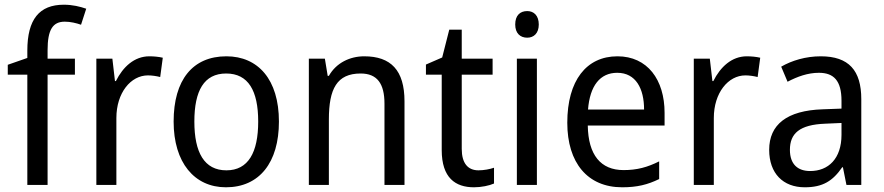

<svg xmlns="http://www.w3.org/2000/svg" viewBox="-20 -785 3751 815"><path d="M298 -468V-536H182V-572C182 -659 204 -693 255 -693C279 -693 304 -687 324 -680L346 -748C320 -757 288 -765 251 -765C147 -765 96 -703 96 -570V-539L13 -510V-468H96V0H182V-468Z M614 -546C550 -546 502 -501 472 -441H468L457 -536H389V0H474V-284C474 -391 535 -465 608 -465C625 -465 645 -462 660 -458L671 -540C654 -544 633 -546 614 -546Z M1164 -269C1164 -448 1075 -546 941 -546C798 -546 717 -446 717 -269C717 -95 805 10 939 10C1081 10 1164 -95 1164 -269ZM805 -269C805 -400 846 -473 940 -473C1034 -473 1076 -400 1076 -269C1076 -138 1034 -62 941 -62C847 -62 805 -138 805 -269Z M1526 -546C1465 -546 1407 -518 1376 -463H1371L1359 -536H1291V0H1376V-278C1376 -408 1410 -473 1511 -473C1581 -473 1612 -430 1612 -345V0H1697V-355C1697 -487 1639 -546 1526 -546Z M2011 -62C1966 -62 1940 -92 1940 -153V-468H2071V-536H1940V-659H1887L1857 -541L1788 -511V-468H1855V-148C1855 -30 1913 10 1992 10C2023 10 2057 3 2077 -6V-73C2060 -67 2034 -62 2011 -62Z M2218 -738C2188 -738 2167 -720 2167 -681C2167 -644 2188 -625 2218 -625C2246 -625 2267 -644 2267 -681C2267 -719 2246 -738 2218 -738ZM2259 -536H2174V0H2259Z M2601 -546C2469 -546 2388 -443 2388 -264C2388 -94 2474 10 2621 10C2684 10 2729 -1 2778 -25V-100C2728 -75 2684 -63 2627 -63C2530 -63 2477 -127 2475 -252H2801V-306C2801 -447 2728 -546 2601 -546ZM2600 -476C2679 -476 2714 -409 2714 -320H2476C2484 -421 2527 -476 2600 -476Z M3150 -546C3086 -546 3038 -501 3008 -441H3004L2993 -536H2925V0H3010V-284C3010 -391 3071 -465 3144 -465C3161 -465 3181 -462 3196 -458L3207 -540C3190 -544 3169 -546 3150 -546Z M3464 -546C3400 -546 3341 -528 3296 -502L3323 -438C3365 -460 3409 -476 3456 -476C3519 -476 3552 -443 3552 -357V-324L3472 -321C3320 -316 3245 -256 3245 -149C3245 -49 3304 10 3396 10C3473 10 3515 -17 3555 -75H3558L3573 0H3636V-364C3636 -486 3583 -546 3464 -546ZM3484 -260 3552 -263V-213C3552 -111 3496 -59 3419 -59C3367 -59 3333 -87 3333 -149C3333 -218 3373 -256 3484 -260Z"/></svg>

Font: Noto Sans Devanagari SemiCondensed
Style: Regular
Weight: 400
Width: 4
Designer: Jelle Bosma - Monotype Design Team
Foundry: Monotype Imaging Inc.
Version: Version 2.004